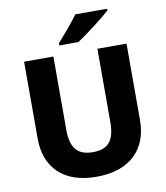

<svg xmlns="http://www.w3.org/2000/svg" viewBox="-99 -1013 954 1104"><g transform="rotate(-10 378.0 -460.5)"><path d="M602 -921V-931H416C385 -886 327 -821 295 -784V-771H406C459 -805 560 -883 602 -921ZM677 -267V-714H507V-286C507 -179 469 -133 379 -133C294 -133 250 -175 250 -285V-714H79V-266C79 -95 183 10 375 10C578 10 677 -104 677 -267Z"/></g></svg>

Font: Noto Sans Arabic ExtBd
Style: Regular
Weight: 800
Designer: Monotype Design Team, Nadine Chahine, Nizar Qandah and Khaled Hosny
Foundry: Monotype Imaging Inc.
Version: Version 2.012